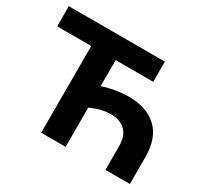

<svg xmlns="http://www.w3.org/2000/svg" viewBox="-145 -895 1147 1089"><g transform="rotate(30 428.5 -350.0)"><path d="M819 -175V0H659V-154Q659 -221 624.5 -255Q590 -289 529 -289Q469 -289 398 -257V0H238V-568H15V-700H644V-568H398V-398Q488 -426 567 -426Q685 -426 752 -363Q819 -300 819 -175Z"/></g></svg>

Font: Montserrat-Bold
Style: Bold
Weight: 700
Version: Version 7.200